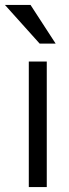

<svg xmlns="http://www.w3.org/2000/svg" viewBox="-45 -760 282 780"><path d="M72 0V-510H145V0ZM116 -583 -25 -740H79L181 -583Z"/></svg>

Font: Instrument Sans SemiCondensed
Style: Regular
Weight: 400
Width: 4
Designer: Rodrigo Fuenzalida
Foundry: fragTYPE
Version: Version 1.000;gftools[0.9.28]